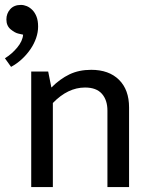

<svg xmlns="http://www.w3.org/2000/svg" viewBox="-40 -761 613 781"><path d="M175 0H87V-470H156L169 -405Q204 -440 242.5 -458.5Q281 -477 331 -477Q403 -477 444 -436.5Q485 -396 485 -324V0H397V-311Q397 -354 374.5 -379.5Q352 -405 306 -405Q236 -405 175 -342ZM36 -624Q21 -627 3.5 -641.5Q-14 -656 -14 -682Q-14 -706 1.5 -723.5Q17 -741 45 -741Q57 -741 69 -736Q81 -731 91.5 -720.5Q102 -710 108.5 -693.5Q115 -677 115 -653Q115 -630 107 -606.5Q99 -583 84 -561Q69 -539 49 -520.5Q29 -502 5 -489L-20 -524Q8 -541 30 -567.5Q52 -594 54 -620Z"/></svg>

Font: Ek Mukta
Style: Regular
Weight: 400
Designer: Girish Dalvi and Yashodeep Gholap
Foundry: Ek Type
Version: Version 2.538;PS 1.001;hotconv 16.6.51;makeotf.lib2.5.65220;